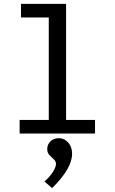

<svg xmlns="http://www.w3.org/2000/svg" viewBox="-20 -687 590 988"><path d="M81 0V-70H231V-597H88V-667H320V-70H469V0ZM248 281 209 247Q236 223 252 198Q268 173 268 156Q268 143 257 133Q246 123 234.5 111Q223 99 223 81Q223 56 240 40Q257 24 283 24Q311 24 331 46.5Q351 69 351 104Q351 180 248 281Z"/></svg>

Font: Inconsolata SemiExpanded Medium
Style: Regular
Weight: 500
Width: 6
Monospace: yes
Designer: Raph Levien, Cyreal, Brenton Simpson
Foundry: Raph Levien, Cyreal, Google
Version: Version 3.001; ttfautohint (v1.8.2.53-6de2)